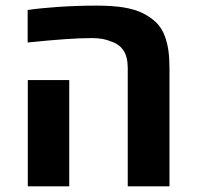

<svg xmlns="http://www.w3.org/2000/svg" viewBox="-20 -661 697 681"><path d="M433.1 0V-419.4Q433.1 -459.5 417.7 -482.4Q402.3 -505.4 371.6 -514.6Q359.9 -520 343.5 -522.9Q327.1 -525.9 306.6 -525.9Q266.1 -525.9 212.4 -522.2Q158.7 -518.6 78.1 -510.3V-625.5Q104 -629.4 129.9 -631.8Q155.8 -634.3 182.1 -636.2Q218.8 -638.7 253.4 -639.9Q288.1 -641.1 320.8 -641.1Q377.9 -641.1 417.7 -634.8Q457.5 -628.4 486.3 -614.3Q515.6 -599.6 535.2 -580.1Q554.7 -560.5 565.4 -530.8Q574.2 -505.4 577.6 -479.7Q581.1 -454.1 581.1 -419.4V0ZM78.6 0V-377H225.6V0Z"/></svg>

Font: Wonky
Style: Regular
Weight: 400
Designer: Monotype Design Team
Foundry: Monotype Imaging Inc.
Version: Version 3.000